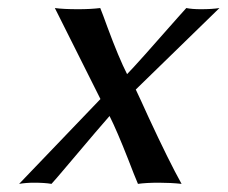

<svg xmlns="http://www.w3.org/2000/svg" viewBox="-20 -452 563 475"><path d="M228.5 -207 115.7 -432.1Q137.2 -429.2 173.3 -429.2Q204.1 -429.2 228 -432.1Q234.4 -416.5 245.6 -385.3Q274.4 -307.6 294.4 -268.6Q318.4 -293 419.9 -408.7Q431.6 -421.9 440.9 -432.1Q455.1 -429.2 477.1 -429.2Q504.4 -429.2 522.9 -432.1L315.9 -230.5Q326.7 -208 347.2 -162.6Q398.4 -52.2 429.2 2.9Q402.3 0 373 0Q341.8 0 321.3 2.9Q312.5 -17.6 297.4 -57.1Q269 -129.4 251 -165Q236.8 -149.4 135.3 -29.3Q120.1 -11.2 107.4 2.9Q90.8 0 64 0Q44.4 0 27.3 2.9Z"/></svg>

Font: Linux Biolinum Slanted O
Style: Slanted
Weight: 400
Designer: Philipp H. Poll
Foundry: Philipp H. Poll
Version: Version 1.0.4